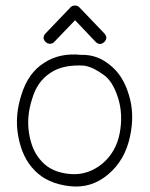

<svg xmlns="http://www.w3.org/2000/svg" viewBox="-20 -677 540 693"><path d="M272 -479Q330 -481 376 -443Q424 -406 445 -335Q467 -265 449 -183Q431 -99 371 -48Q310 4 232 -5Q151 -14 105 -62Q60 -107 46 -185Q32 -259 58 -337Q82 -414 139 -450Q195 -487 272 -479ZM285 -440Q207 -445 162 -414Q114 -383 96 -320Q75 -256 85 -195Q90 -164 101 -139Q112 -114 131 -94Q166 -55 232 -49Q296 -43 349 -86Q399 -128 412 -196Q425 -264 406 -324Q387 -384 354 -407Q339 -418 322 -427Q305 -436 285 -440ZM144 -556 235 -651Q241 -657 251 -657Q260 -657 266 -651L357 -556Q371 -540 356 -525Q340 -511 325 -526L251 -604L176 -526Q170 -519 161 -519Q152 -519 145 -525Q130 -540 144 -556Z"/></svg>

Font: Yomogi
Style: Regular
Weight: 400
Designer: satsuyako
Foundry: satsuyako
Version: Version 3.100